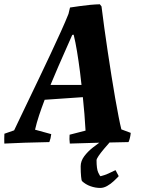

<svg xmlns="http://www.w3.org/2000/svg" viewBox="-35 -677 677 917"><path d="M-14.4 8.7Q-14.9 -3.3 -14.7 -14.8Q-14.4 -26.3 -14 -38.3L32.5 -54.5Q40.9 -72 58.9 -109.8Q77 -147.6 101.4 -198.6Q125.8 -249.6 153.1 -306.4Q180.3 -363.2 206.8 -419.8Q233.3 -476.4 255.7 -525.8Q278.1 -575.3 292.1 -610.6L299.4 -641.1Q320.6 -644.2 345.6 -647.8Q370.6 -651.5 395.7 -653.8Q420.9 -656.1 441.7 -656.6L449.8 -646.4Q455.5 -599.9 463.1 -544.5Q470.7 -489.2 479.5 -430.9Q488.3 -372.6 497.3 -315.6Q506.3 -258.6 515.1 -208.3Q523.9 -158 531.5 -119.5Q539 -81 544.6 -59.1L589.4 -42.4Q588.4 -30.4 585.6 -18.9Q582.9 -7.3 578.9 1.6Q498.6 3.1 427.7 4.9Q356.7 6.7 298.4 8.7Q296.9 -2.3 296.7 -12.5Q296.4 -22.7 297.4 -33.6L373.6 -53.2Q372 -86.9 368.2 -132.5Q364.4 -178.2 359.1 -229.9Q353.7 -281.7 347.1 -333.4Q340.5 -385.1 332.9 -431.1Q325.3 -477 316.8 -511.3L310.1 -510.3Q294.6 -475.3 277.8 -437.2Q261 -399.1 243.5 -359.3Q226.1 -319.5 209.6 -279.3Q193.1 -239.1 178.3 -200.4Q163.5 -161.7 151.5 -125.6Q139.6 -89.5 132.4 -57.6L209.7 -36.4Q208.7 -26.4 206.4 -16.9Q204.2 -7.4 200.7 1.6Q139.3 2.6 82.6 4.6Q26 6.7 -14.4 8.7ZM168.6 -199.8 196.9 -271.5H369.7L371.1 -213.7ZM456.5 -7.1H497.4Q478.4 14.4 461.8 34Q445.3 53.6 435.7 67.9Q426.1 82.2 426.1 88.2Q426.1 129.7 434.2 147.1Q442.4 164.6 445.4 164.6Q463.5 160.2 481.7 152.2Q499.9 144.2 516.7 135.6L532 164.3Q522.5 174.8 508 188.2Q493.6 201.7 476.9 211.1Q460.2 220.6 443.7 220.6Q420.2 220.6 397 212.3Q373.8 204.1 356.3 187.6Q354.3 185.6 352.3 166.3Q350.3 146.9 350.3 117.5Q350.3 92.1 367.3 69.3Q384.2 46.6 408.9 27.3Q433.6 8 456.5 -7.1Z"/></svg>

Font: Labrada
Style: Italic
Weight: 400
Italic angle: -7°
Designer: Mercedes Jáuregui
Foundry: Omnibus-Type Team
Version: Version 1.000